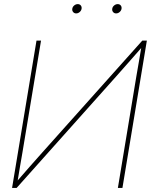

<svg xmlns="http://www.w3.org/2000/svg" viewBox="-20 -928 749 948"><path d="M584.5 0H562L653.3 -551.3Q659.2 -585.9 665.3 -620.8Q671.4 -655.8 677.2 -690.9Q646 -655.8 615.7 -620.8Q585.4 -585.9 554.2 -551.3L62 0H39.6L160.2 -727.5H182.6L90.8 -175.3Q85 -140.6 78.9 -106.2Q72.8 -71.8 67.4 -37.1Q97.7 -71.8 127.7 -106.2Q157.7 -140.6 189 -175.3L682.6 -727.5H705.1ZM356 -861.8Q346.7 -861.8 341.1 -868.7Q335.4 -875.5 336.9 -884.8Q338.4 -894.5 346.4 -901.1Q354.5 -907.7 363.8 -907.7Q373.5 -907.7 378.9 -901.1Q384.3 -894.5 382.8 -884.8Q381.3 -875.5 373.5 -868.7Q365.7 -861.8 356 -861.8ZM553.2 -861.8Q543.9 -861.8 538.3 -868.7Q532.7 -875.5 534.2 -884.8Q535.6 -894.5 543.7 -901.1Q551.8 -907.7 561 -907.7Q570.8 -907.7 576.2 -901.1Q581.5 -894.5 580.1 -884.8Q578.6 -875.5 570.8 -868.7Q563 -861.8 553.2 -861.8Z"/></svg>

Font: Inter Display Thin
Style: Italic
Weight: 100
Italic angle: -9.39999°
Designer: Rasmus Andersson
Foundry: rsms
Version: Version 4.000;git-a52131595